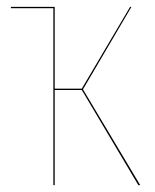

<svg xmlns="http://www.w3.org/2000/svg" viewBox="-20 -537 449 557"><path d="M220.7 -277.8 386.7 0H381.3L217.3 -275.9H138.7V0H134.8V-513.2H11.7V-517.1H138.7V-279.8H217.3L357.4 -517.1H361.3Z"/></svg>

Font: Fira Sans Compressed Four
Style: Regular
Weight: 100
Width: 1
Designer: Carrois Corporate & Edenspiekermann AG
Foundry: Carrois Corporate GbR & Edenspiekermann AG
Version: Version 4.203;PS 004.203;hotconv 1.0.88;makeotf.lib2.5.64775